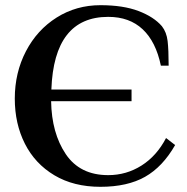

<svg xmlns="http://www.w3.org/2000/svg" viewBox="-20 -700 719 740"><path d="M37 -320Q37 -420 80 -502.5Q123 -585 198.5 -632.5Q274 -680 367 -680Q455 -680 514 -657.5Q573 -635 604 -599Q622 -576 626 -542Q630 -508 630 -447H600Q581 -539 530 -587Q479 -635 397 -635Q188 -635 178 -355H487V-310H177Q179 -187 233.5 -106Q288 -25 397 -25Q467 -25 525.5 -62Q584 -99 620 -168L655 -141Q607 -57 539 -18.5Q471 20 367 20Q264 20 189.5 -24.5Q115 -69 76 -146Q37 -223 37 -320Z"/></svg>

Font: Philosopher
Style: Bold
Weight: 700
Designer: Jovanny Lemonad
Foundry: Jovanny Lemonad
Version: Version 2.000